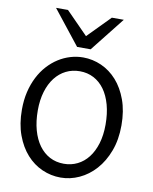

<svg xmlns="http://www.w3.org/2000/svg" viewBox="-105 -1068 923 1158"><g transform="rotate(10 356.5 -489.5)"><path d="M654.3 -361.3Q654.3 -273.4 628.2 -204.1Q602.1 -134.8 558.8 -86.7Q515.6 -38.6 460.4 -13.2Q405.3 12.2 346.7 12.2Q287.6 12.2 233.4 -11.7Q179.2 -35.6 137.7 -82Q96.2 -128.4 71.3 -196Q46.4 -263.7 46.4 -351.6Q46.4 -410.2 58.3 -460.4Q70.3 -510.7 91.6 -552.2Q112.8 -593.8 142.1 -626Q171.4 -658.2 205.8 -680.2Q240.2 -702.1 278.6 -713.6Q316.9 -725.1 356.4 -725.1Q414.6 -725.1 468.5 -701.2Q522.5 -677.2 563.7 -630.9Q605 -584.5 629.6 -516.8Q654.3 -449.2 654.3 -361.3ZM559.1 -349.1Q559.1 -416.5 544.2 -470.5Q529.3 -524.4 502 -562Q474.6 -599.6 436.3 -619.6Q397.9 -639.6 351.6 -639.6Q305.2 -639.6 266.6 -620.4Q228 -601.1 200.2 -565.2Q172.4 -529.3 157 -478.3Q141.6 -427.2 141.6 -363.8Q141.6 -296.9 156.5 -243.2Q171.4 -189.5 199 -151.6Q226.6 -113.8 265.1 -93.5Q303.7 -73.2 351.6 -73.2Q396.5 -73.2 434.6 -92Q472.7 -110.8 500.2 -146.2Q527.8 -181.6 543.5 -232.9Q559.1 -284.2 559.1 -349.1ZM215.8 -991.2 350.1 -854.5 484.4 -991.2H557.6L391.6 -781.2H308.6L142.6 -991.2Z"/></g></svg>

Font: Andika
Style: Regular
Weight: 400
Designer: Victor Gaultney, Annie Olsen, Julie Remington, Don Collingsworth, Eric Hays
Foundry: SIL International
Version: Version 1.001